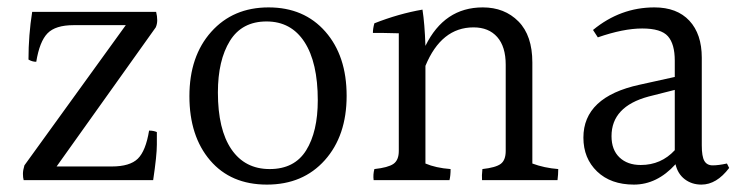

<svg xmlns="http://www.w3.org/2000/svg" viewBox="-20 -536 2017 519"><path d="M282 -86Q331 -86 352.5 -107Q374 -128 383 -183Q395 -183 404 -179Q404 -174 404 -145Q404 -116 394 -49H44Q42 -56 42 -66Q42 -76 46 -89L320 -468H179Q130 -468 108.5 -446Q87 -424 78 -369Q67 -369 57 -375Q57 -441 67 -504H402Q405 -492 405 -481.5Q405 -471 401 -462L133 -86Z M839 -265Q839 -367 803 -422.5Q767 -478 700.5 -478Q634 -478 601.5 -425.5Q569 -373 569 -286Q569 -186 605.5 -132.5Q642 -79 709 -79Q776 -79 807.5 -129.5Q839 -180 839 -265ZM706 -516Q802 -516 859.5 -450.5Q917 -385 917 -277Q917 -169 858 -103Q799 -37 701.5 -37Q604 -37 548 -102.5Q492 -168 492 -276Q492 -384 551 -450Q610 -516 706 -516Z M1419 -367V-94Q1451 -82 1489 -79Q1489 -65 1487 -49H1283Q1282 -61 1284 -79Q1320 -83 1333.5 -93Q1347 -103 1347 -128V-361Q1347 -410 1324 -436Q1301 -462 1260 -462Q1173 -462 1130 -358V-94Q1158 -82 1198 -79Q1198 -61 1195 -49H990Q988 -64 992 -79Q1029 -83 1043.5 -93Q1058 -103 1058 -128V-446Q1029 -447 1013 -447Q997 -447 988 -447Q988 -459 992 -473Q1058 -499 1122 -510Q1128 -472 1130 -412Q1181 -516 1285 -516Q1344 -516 1381.5 -478Q1419 -440 1419 -367Z M1633 -168Q1633 -131 1654.5 -110.5Q1676 -90 1712 -90Q1767 -90 1804 -130V-293L1733 -275Q1633 -248 1633 -168ZM1876 -37Q1850 -37 1831 -51.5Q1812 -66 1806 -92Q1756 -37 1693.5 -37Q1631 -37 1594 -72.5Q1557 -108 1557 -164Q1557 -274 1709 -307L1804 -328V-372Q1804 -417 1785.5 -438Q1767 -459 1716 -459Q1665 -459 1596 -435L1583 -455Q1657 -516 1749 -516Q1810 -516 1843.5 -480Q1877 -444 1877 -380V-143Q1877 -113 1884 -101Q1891 -89 1906.5 -89Q1922 -89 1945 -94L1951 -82Q1917 -37 1876 -37Z"/></svg>

Font: Halant
Style: Regular
Weight: 400
Designer: Hitesh Malaviya (Devanagari), Satya Rajpurohit (Latin)
Foundry: Indian Type Foundry
Version: Version 1.101;PS 1.0;hotconv 1.0.78;makeotf.lib2.5.61930; tt